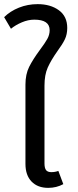

<svg xmlns="http://www.w3.org/2000/svg" viewBox="-36 -896 377 928"><path d="M246 -70 270 -6Q237 12 197 12Q146 12 116.5 -18.5Q87 -49 87 -104V-487Q87 -537 105 -573Q123 -609 157 -655Q181 -687 192.5 -707.5Q204 -728 204 -750Q204 -801 130 -801Q100 -801 69.5 -788Q39 -775 17 -757L-16 -813Q13 -842 55.5 -859Q98 -876 146 -876Q208 -876 248.5 -846.5Q289 -817 289 -761Q289 -730 277.5 -706Q266 -682 241 -648Q210 -604 194.5 -569Q179 -534 179 -482V-106Q179 -84 186.5 -74Q194 -64 212 -64Q231 -64 246 -70Z"/></svg>

Font: FiraGOUPP
Style: Medium
Weight: 400
Designer: bBox Type
Foundry: bBox Type GmbH
Version: Version 1.001